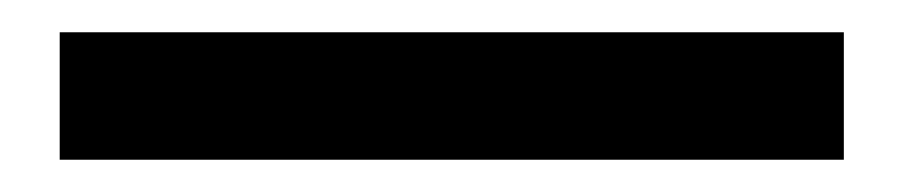

<svg xmlns="http://www.w3.org/2000/svg" viewBox="-20 43 560 119"><path d="M503 142H17V63H503Z"/></svg>

Font: Fira Sans Variable
Style: Regular
Weight: 400
Designer: Carrois Corporate & Edenspiekermann AG
Foundry: Carrois Corporate GbR & Edenspiekermann AG
Version: Version 4.202